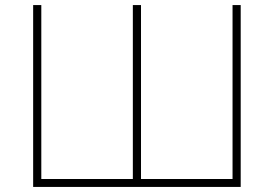

<svg xmlns="http://www.w3.org/2000/svg" viewBox="-20 -733 1074 753"><path d="M110 0Q110 -61 110 -117Q110 -173 110 -238V-475Q110 -540.5 110 -596.5Q110 -652.5 110 -713H142Q142 -652.5 142 -596.5Q142 -540.5 142 -475V-242Q142 -177 142 -121Q142 -65 142 -4L121 -31H913L892 -4Q892 -65 892 -121Q892 -177 892 -242V-475Q892 -540.5 892 -596.5Q892 -652.5 892 -713H924Q924 -652.5 924 -596.5Q924 -540.5 924 -475V-238Q924 -173 924 -117Q924 -61 924 0ZM501 -4Q501 -65 501 -121Q501 -177 501 -242V-475Q501 -540.5 501 -596.5Q501 -652.5 501 -713H533Q533 -652.5 533 -596.5Q533 -540.5 533 -475V-242Q533 -177 533 -121Q533 -65 533 -4Z"/></svg>

Font: Commissioner Thin
Style: Regular
Weight: 100
Designer: Kostas Bartsokas
Foundry: Kostas Bartsokas
Version: Version 1.001;gftools[0.9.23]